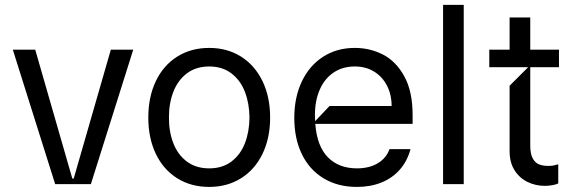

<svg xmlns="http://www.w3.org/2000/svg" viewBox="-20 -747 2335 779"><path d="M429.7 -545.5H520.6L348.7 0H203.8L32 -545.5H122.9L273.4 -22.7H279.1Z M581.7 -269.9Q581.7 -354 612.4 -418.1Q643.1 -482.2 699.2 -517.4Q755.3 -552.6 828.8 -552.6Q902 -552.6 957.9 -517.4Q1013.8 -482.2 1044.9 -418.1Q1076 -354 1076 -269.9Q1076 -186.4 1044.9 -122.5Q1013.8 -58.6 957.7 -23.6Q901.6 11.4 828.8 11.4Q755.3 11.4 699.2 -23.6Q643.1 -58.6 612.4 -122.5Q581.7 -186.4 581.7 -269.9ZM992.2 -269.9Q991.8 -326.7 973.9 -373.8Q956 -420.8 919.2 -449Q882.5 -477.3 828.8 -477.3Q774.9 -477.3 737.9 -449Q701 -420.8 683.1 -373.8Q665.1 -326.7 665.5 -269.9Q665.1 -213.1 683.1 -166.4Q701 -119.7 737.9 -91.8Q774.9 -63.9 828.8 -63.9Q882.5 -63.9 919.2 -91.8Q956 -119.7 973.9 -166.4Q991.8 -213.1 992.2 -269.9Z M1654.1 -244.3H1259.2Q1266.3 -153.4 1310.5 -108.7Q1354.8 -63.9 1428.3 -63.9Q1477.6 -63.9 1512.3 -84.3Q1546.9 -104.8 1560.4 -142H1645.6Q1632.5 -93.4 1602.3 -58.9Q1572.1 -24.5 1527.7 -6.6Q1483.3 11.4 1428.3 11.4Q1350.5 11.4 1293 -23.4Q1235.4 -58.2 1204.7 -121.6Q1174 -185 1174 -268.5Q1174 -351.6 1204.5 -416.2Q1235.1 -480.8 1290.8 -516.7Q1346.6 -552.6 1419.7 -552.6Q1481.2 -552.6 1534.1 -525.4Q1587 -498.2 1620.6 -437Q1654.1 -375.7 1654.1 -279.8ZM1316.8 -316.8H1568.9Q1568.9 -362.9 1550.2 -399.3Q1531.6 -435.7 1497.9 -456.5Q1464.1 -477.3 1419.7 -477.3Q1369.7 -477.3 1333.1 -452.4Q1296.5 -427.6 1277.2 -383Q1257.8 -338.4 1257.8 -280.9Q1257.8 -263.5 1258.5 -255.3Z M1777.7 -727.3H1861.5V0H1777.7Z M2131.4 -474.4V-156.2Q2131.4 -122.9 2141.2 -104.8Q2150.9 -86.6 2166.5 -80.3Q2182.2 -73.9 2203.8 -73.9Q2216.3 -73.9 2223.4 -75.1Q2230.5 -76.3 2245 -80.3V-2.8Q2239.3 0.7 2223.2 3.9Q2207 7.1 2190.3 7.1Q2153.1 7.1 2120.4 -8.7Q2087.7 -24.5 2067.6 -56.3Q2047.6 -88.1 2047.6 -133.5V-399.1L2122.9 -474.4H1965.2V-545.5H2047.6V-676.1H2131.4V-545.5H2247.9V-474.4Z"/></svg>

Font: Riot Sans
Style: Regular
Weight: 400
Designer: Rasmus Andersson
Foundry: rsms
Version: Version 4.001